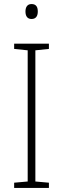

<svg xmlns="http://www.w3.org/2000/svg" viewBox="-20 -930 312 950"><path d="M136 -910C114 -910 106 -893 106 -873C106 -851 115 -836 136 -836C158 -836 167 -851 167 -873C167 -894 160 -910 136 -910ZM222 0V-26L155 -32V-681L222 -688V-714H50V-688L117 -681V-32L50 -26V0Z"/></svg>

Font: Noto Sans Thai SemCond ExtLt
Style: Regular
Weight: 200
Width: 4
Designer: Monotype Design Team
Foundry: Monotype Imaging Inc.
Version: Version 2.002